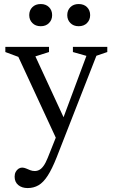

<svg xmlns="http://www.w3.org/2000/svg" viewBox="-20 -673 564 952"><path d="M304 -72.5 260 17 71 -391 6.5 -415V-440.5H223V-415L155.5 -393.5ZM117 259.5Q88.5 259.5 70.5 244.5Q52.5 229.5 52.5 203Q52.5 189.5 57.8 179.5Q63 169.5 71.5 163.8Q80 158 89.5 158Q99 158 109 162.2Q119 166.5 129.8 170.8Q140.5 175 152 175Q164.5 175 175.2 169.2Q186 163.5 196.2 149.2Q206.5 135 216.5 110L269 -21.5L290 -78L408.5 -396L341.5 -415V-440.5H512V-415L458 -396.5L261 107Q238 165 216.5 198.2Q195 231.5 171 245.5Q147 259.5 117 259.5ZM182 -543Q156 -543 140.5 -558.8Q125 -574.5 125 -598Q125 -622 140.5 -637.5Q156 -653 182 -653Q207.5 -653 223 -637.5Q238.5 -622 238.5 -598Q238.5 -574.5 223 -558.8Q207.5 -543 182 -543ZM370 -543Q344.5 -543 329 -558.8Q313.5 -574.5 313.5 -598Q313.5 -622 329 -637.5Q344.5 -653 370 -653Q396 -653 411.5 -637.5Q427 -622 427 -598Q427 -574.5 411.5 -558.8Q396 -543 370 -543Z"/></svg>

Font: Newsreader 16pt 16pt
Style: Regular
Weight: 400
Version: Version 1.003